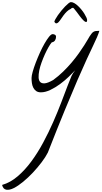

<svg xmlns="http://www.w3.org/2000/svg" viewBox="-259 -1011 956 1808"><path d="M-239.3 730.5Q-161.1 708 -92.3 648.9Q-23.4 589.8 36.6 508.3Q96.7 426.8 147.9 331.1Q199.2 235.4 241.7 138.7Q284.2 42 318.4 -47.9Q352.5 -137.7 378.4 -205.6Q404.3 -273.4 414.6 -295.9Q424.8 -318.4 449.2 -349.6Q424.8 -323.2 387.2 -287.1Q349.6 -251 305.7 -218.8Q261.7 -186.5 214.8 -164.1Q168 -141.6 126 -141.6Q98.6 -141.6 81.5 -153.8Q64.5 -166 54.7 -185.1Q44.9 -204.1 41.5 -228Q38.1 -252 38.1 -276.4Q38.1 -296.9 48.8 -335.4Q59.6 -374 77.1 -419.9Q94.7 -465.8 116.2 -513.7Q137.7 -561.5 160.2 -600.6Q182.6 -639.6 202.6 -664.6Q222.7 -689.5 236.3 -689.5Q249 -689.5 258.8 -683.6Q268.6 -677.7 268.6 -664.1Q268.6 -645.5 258.8 -630.4Q249 -615.2 228.5 -612.3Q214.8 -596.7 197.8 -566.9Q180.7 -537.1 164.1 -500.5Q147.5 -463.9 132.8 -423.8Q118.2 -383.8 110.8 -347.7Q103.5 -311.5 104.5 -282.2Q105.5 -252.9 120.1 -238.3Q134.8 -223.6 164.1 -226.6Q193.4 -229.5 242.2 -257.8Q292 -293.9 335.9 -336.9Q379.9 -379.9 417 -423.8Q454.1 -467.8 483.4 -509.3Q512.7 -550.8 534.2 -584.5Q555.7 -618.2 568.4 -640.6Q581.1 -663.1 585 -668.9Q595.7 -684.6 603.5 -694.8Q611.3 -705.1 620.6 -710.9Q629.9 -716.8 642.6 -718.8Q655.3 -720.7 676.8 -720.7Q668.9 -694.3 655.3 -662.6Q641.6 -630.9 617.7 -580.6Q593.8 -530.3 557.6 -452.6Q521.5 -375 470.2 -256.3Q418.9 -137.7 350.1 29.3Q281.2 196.3 191.4 425.8Q170.9 466.8 133.3 516.6Q95.7 566.4 51.3 613.8Q6.8 661.1 -40.5 700.2Q-87.9 739.3 -128.4 759.8Q-168.9 780.3 -199.2 775.4Q-229.5 770.5 -239.3 730.5ZM252.9 -804.7Q252.9 -812.5 262.2 -829.6Q271.5 -846.7 286.1 -867.7Q300.8 -888.7 318.8 -910.6Q336.9 -932.6 354 -950.2Q371.1 -967.8 385.7 -979.5Q400.4 -991.2 408.2 -991.2Q423.8 -991.2 440.9 -981.4Q458 -971.7 475.1 -955.6Q492.2 -939.5 507.8 -920.4Q523.4 -901.4 535.2 -882.3Q546.9 -863.3 554.2 -847.2Q561.5 -831.1 561.5 -822.3Q560.5 -801.8 550.3 -803.7Q540 -805.7 525.4 -820.3Q510.7 -835 494.1 -856.9Q477.5 -878.9 462.9 -898.9Q448.2 -918.9 437.5 -930.7Q426.8 -942.4 424.8 -936.5Q418 -936.5 415.5 -934.6Q413.1 -932.6 408.2 -927.7Q387.7 -918.9 370.6 -902.3Q353.5 -885.7 339.8 -867.2Q326.2 -848.6 314.5 -831.1Q302.7 -813.5 292.5 -802.7Q282.2 -792 272.5 -791Q262.7 -790 252.9 -804.7Z"/></svg>

Font: La Belle Aurore
Style: Regular
Weight: 400
Version: Version 1.001 2001